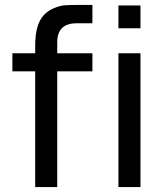

<svg xmlns="http://www.w3.org/2000/svg" viewBox="-20 -755 667 775"><path d="M156 -693Q173 -712 197.5 -722Q222 -732 239.5 -733.5Q257 -735 284 -735H353V-661H289Q211 -661 211 -584V-540H353V-467H211V0H122V-467H30V-540H122V-570Q122 -656 156 -693ZM458 -733H547V-641H458ZM458 0V-540H547V0Z"/></svg>

Font: Manrope Medium
Style: Medium
Weight: 500
Designer: Mikhail Sharanda
Foundry: Mikhail Sharanda
Version: Version 4.000;hotconv 1.0.109;makeotfexe 2.5.65596